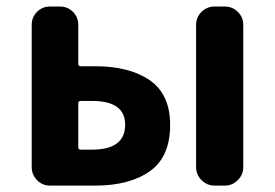

<svg xmlns="http://www.w3.org/2000/svg" viewBox="-20 -580 858 600"><path d="M136.7 0Q112.3 0 95.7 -17.1Q79.1 -34.2 79.1 -57.6V-502Q79.1 -526.4 95.7 -543Q112.3 -559.6 136.7 -559.6H167Q191.4 -559.6 208 -543Q224.6 -526.4 224.6 -502V-379.9Q224.6 -373 232.4 -373H277.3Q384.8 -373 448.2 -329.1Q511.7 -285.2 511.7 -189.5Q511.7 -89.8 448.2 -44.9Q384.8 0 277.3 0ZM224.6 -119.1Q224.6 -112.3 232.4 -112.3H267.6Q371.1 -112.3 371.1 -190.4Q371.1 -264.6 267.6 -264.6H232.4Q224.6 -264.6 224.6 -257.8ZM650.4 0Q627 0 609.9 -17.1Q592.8 -34.2 592.8 -57.6V-502Q592.8 -526.4 609.9 -543Q627 -559.6 650.4 -559.6H682.6Q706.1 -559.6 723.1 -543Q740.2 -526.4 740.2 -502V-57.6Q740.2 -34.2 723.1 -17.1Q706.1 0 682.6 0Z"/></svg>

Font: Gen Jyuu Gothic Bold
Style: Bold
Weight: 700
Designer: [Source Han Sans]
Ryoko NISHIZUKA  (kana & ideographs); Paul D. Hunt (Latin, Greek & Cyrillic); Wenlong ZHANG  (bopomofo
Version: Version 1.002.20150607